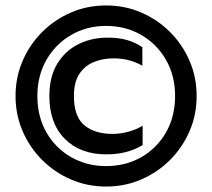

<svg xmlns="http://www.w3.org/2000/svg" viewBox="-20 -674 779 704"><path d="M369 10Q300 10 240 -16Q180 -42 134.5 -87.5Q89 -133 63 -193Q37 -253 37 -322Q37 -391 63 -451Q89 -511 134.5 -556.5Q180 -602 240 -628Q300 -654 369 -654Q438 -654 498 -628Q558 -602 603.5 -556.5Q649 -511 675 -451Q701 -391 701 -322Q701 -253 675 -193Q649 -133 603.5 -87.5Q558 -42 498 -16Q438 10 369 10ZM369 -65Q441 -65 498.5 -98Q556 -131 589 -189Q622 -247 622 -322Q622 -396 589 -454Q556 -512 498.5 -545.5Q441 -579 369 -579Q298 -579 240.5 -545.5Q183 -512 150 -454Q117 -396 117 -322Q117 -247 150 -189Q183 -131 240.5 -98Q298 -65 369 -65ZM370 -108Q274 -108 217.5 -165Q161 -222 161 -322Q161 -392 189.5 -439.5Q218 -487 266.5 -511.5Q315 -536 374 -536Q416 -536 446.5 -527Q477 -518 502 -501V-433Q477 -447 451 -453.5Q425 -460 396 -460Q357 -460 324 -446.5Q291 -433 271 -403Q251 -373 251 -322Q251 -246 289.5 -214.5Q328 -183 392 -183Q421 -183 450.5 -191Q480 -199 503 -213V-142Q447 -108 370 -108Z"/></svg>

Font: Kanit Medium
Style: Regular
Weight: 500
Designer: Katatrad Team
Foundry: CadsonDemak
Version: Version 2.000; ttfautohint (v1.8.3)